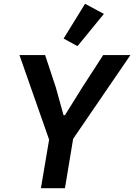

<svg xmlns="http://www.w3.org/2000/svg" viewBox="-20 -987 704 1007"><path d="M320.7 0 363.6 -258.9 664.1 -698.2H521.3L410.9 -527.7L320.7 -382.8H313.2L273.1 -527.7L216.6 -698.2H82L237.6 -254.6L194.6 0ZM313.6 -784.8 386.4 -745 524.9 -914.1 426.1 -967Z"/></svg>

Font: Margiela Mono Italic SmBold It
Style: Regular
Weight: 600
Designer: Mike Abbink, Paul van der Laan, Pieter van Rosmalen
Foundry: Bold Monday
Version: Version 2.003 2021